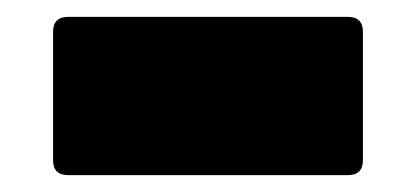

<svg xmlns="http://www.w3.org/2000/svg" viewBox="-20 -440 494 228"><path d="M61 -232Q43 -232 43 -250V-402Q43 -420 61 -420H393Q411 -420 411 -402V-250Q411 -232 393 -232Z"/></svg>

Font: LINE Seed Sans App Heavy
Style: Regular
Weight: 900
Designer: LINE VX Design & Dalton Maag Ltd & Sandoll Inc
Foundry: Dalton Maag Ltd
Version: Version 1.003